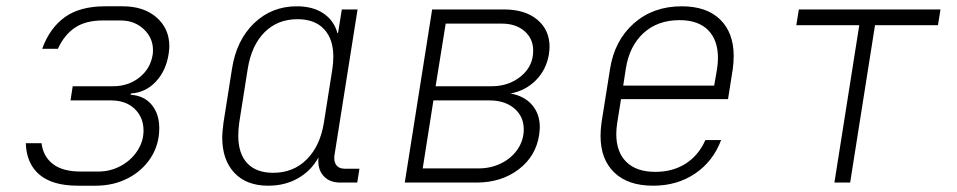

<svg xmlns="http://www.w3.org/2000/svg" viewBox="-20 -580 3040 610"><path d="M228 10Q147 10 105.5 -25Q64 -60 62 -125H112Q117 -83 148 -59Q179 -35 236 -35H292Q331 -35 364 -53Q397 -71 416.5 -101Q436 -131 436 -165Q436 -207 408 -234Q380 -261 332 -261H204L211 -306H339Q388 -306 423 -334Q458 -362 465 -406Q466 -411 466 -421Q466 -460 436.5 -487.5Q407 -515 363 -515H307Q252 -515 218 -492Q184 -469 164 -425H114Q138 -491 186 -525.5Q234 -560 314 -560H370Q437 -560 477.5 -524.5Q518 -489 518 -433Q518 -426 516 -410Q508 -356 475.5 -321Q443 -286 396 -283L395 -279Q438 -276 462 -247Q486 -218 486 -173Q486 -121 459.5 -79.5Q433 -38 387 -14Q341 10 284 10Z M1122 -44 1115 0H1061Q1026 0 1007 -22Q988 -44 992 -80Q969 -38 927.5 -14Q886 10 832 10Q763 10 724.5 -31Q686 -72 686 -144Q686 -158 690 -190L717 -361Q731 -452 787 -506Q843 -560 923 -560Q974 -560 1007.5 -537.5Q1041 -515 1052 -475H1054L1066 -550H1116L1043 -89Q1042 -85 1042 -78Q1042 -62 1050.5 -53Q1059 -44 1075 -44ZM1036 -361Q1039 -382 1039 -400Q1039 -456 1009.5 -487.5Q980 -519 925 -519Q862 -519 820.5 -477.5Q779 -436 767 -361L740 -190Q737 -168 737 -149Q737 -92 765.5 -61.5Q794 -31 848 -31Q912 -31 954.5 -73.5Q997 -116 1009 -190Z M1602 -283Q1646 -275 1670.5 -246.5Q1695 -218 1695 -176Q1695 -168 1693 -152Q1683 -84 1628 -42Q1573 0 1494 0H1266L1353 -550H1581Q1648 -550 1687 -517.5Q1726 -485 1726 -431Q1726 -424 1724 -408Q1716 -359 1683 -325.5Q1650 -292 1602 -283ZM1574 -505H1396L1364 -306H1542Q1597 -306 1635.5 -338Q1674 -370 1674 -419Q1674 -457 1646.5 -481Q1619 -505 1574 -505ZM1535 -261H1357L1323 -45H1501Q1540 -45 1573 -61.5Q1606 -78 1625 -106.5Q1644 -135 1644 -169Q1644 -210 1614 -235.5Q1584 -261 1535 -261Z M2311 -402Q2311 -383 2308 -360L2293 -265H1953L1941 -190Q1938 -171 1938 -154Q1938 -97 1970 -65.5Q2002 -34 2062 -34Q2118 -34 2159 -60.5Q2200 -87 2221 -135H2271Q2246 -68 2189 -29Q2132 10 2055 10Q1975 10 1931.5 -32Q1888 -74 1888 -148Q1888 -168 1891 -190L1918 -360Q1932 -451 1993.5 -505.5Q2055 -560 2146 -560Q2225 -560 2268 -518Q2311 -476 2311 -402ZM1960 -308H2249L2258 -360Q2261 -380 2261 -396Q2261 -453 2229.5 -484.5Q2198 -516 2139 -516Q2069 -516 2024 -474.5Q1979 -433 1968 -360Z M2681 0H2631L2710 -500H2510L2518 -550H2968L2960 -500H2760Z"/></svg>

Font: JetBrains Mono Extra Light
Style: Italic
Weight: 200
Italic angle: -9°
Monospace: yes
Designer: Philipp Nurullin, Konstantin Bulenkov
Foundry: JetBrains
Version: 2.002